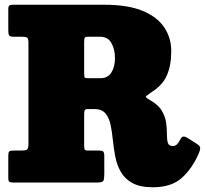

<svg xmlns="http://www.w3.org/2000/svg" viewBox="-20 -770 864 810"><path d="M818 -121.5Q791.5 -60.5 747.8 -20.2Q704 20 625 20Q570.5 20 538.2 2Q506 -16 489.5 -45.2Q473 -74.5 466.2 -109.8Q459.5 -145 456 -180.2Q452.5 -215.5 446.2 -244.8Q440 -274 424.5 -292Q409 -310 377.5 -310H354Q340 -310 337.5 -305.2Q335 -300.5 335 -286V-155Q335 -143.5 337.2 -139.2Q339.5 -135 351 -135H397Q410.5 -135 415.2 -130.8Q420 -126.5 420 -112V-36Q420 -14 416 -7Q412 0 390 0H36.5Q24 0 19.5 -3.2Q15 -6.5 15 -19V-113Q15 -127 18.8 -131Q22.5 -135 36 -135H71.5Q89 -135 94.5 -139.5Q100 -144 100 -161V-589.5Q100 -607 94.5 -611Q89 -615 73 -615H38Q22.5 -615 18.8 -620.5Q15 -626 15 -641V-731Q15 -744 19.8 -747Q24.5 -750 37.5 -750H420Q520.5 -750 582.8 -723.8Q645 -697.5 673.8 -653.2Q702.5 -609 702.5 -555Q702.5 -494.5 684.2 -452.5Q666 -410.5 619 -381Q603 -370 597 -365Q591 -360 610.5 -349Q647 -329 662.2 -303.5Q677.5 -278 681 -251.8Q684.5 -225.5 684.2 -203.2Q684 -181 688 -167.5Q692 -154 709 -154Q719.5 -154 726.8 -161.2Q734 -168.5 740.5 -181.5Q746 -192.5 752.8 -193.8Q759.5 -195 773 -187L812 -162Q824.5 -154.5 824.5 -145.2Q824.5 -136 818 -121.5ZM358.5 -440H402.5Q435 -440 450 -464.2Q465 -488.5 465 -525Q465 -562 450 -588.5Q435 -615 402.5 -615H353.5Q339 -615 337 -610.2Q335 -605.5 335 -591V-463Q335 -444.5 337.8 -442.2Q340.5 -440 358.5 -440Z"/></svg>

Font: Besley* Narrow Fatface
Style: Regular
Weight: 900
Width: 4
Designer: Owen Earl
Foundry: indestructible type*
Version: Version 3.000; ttfautohint (v1.8.3)